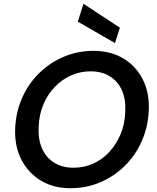

<svg xmlns="http://www.w3.org/2000/svg" viewBox="-20 -980 830 1012"><path d="M351 12Q261 12 194 -29Q127 -70 91.5 -141Q56 -212 60 -304Q64 -391 97 -465Q130 -539 186.5 -594.5Q243 -650 316.5 -681Q390 -712 473 -712Q564 -712 631 -671.5Q698 -631 733.5 -559.5Q769 -488 764 -396Q760 -310 727 -235.5Q694 -161 637.5 -105.5Q581 -50 508 -19Q435 12 351 12ZM367 -96Q423 -96 471 -117.5Q519 -139 556 -179Q593 -219 615.5 -272.5Q638 -326 640 -389Q644 -455 623 -503Q602 -551 559.5 -577.5Q517 -604 457 -604Q402 -604 353.5 -582Q305 -560 267.5 -520.5Q230 -481 208 -428Q186 -375 184 -312Q180 -246 201.5 -197.5Q223 -149 265.5 -122.5Q308 -96 367 -96ZM586 -753 390 -866 420 -960 612 -834Z"/></svg>

Font: DM Sans SemiBold
Style: Italic
Weight: 600
Italic angle: -10°
Designer: Colophon Foundry, Jonny Pinhorn
Foundry: Colophon Foundry
Version: Version 4.004;gftools[0.9.30]